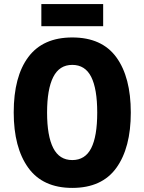

<svg xmlns="http://www.w3.org/2000/svg" viewBox="-20 -908 705 938"><path d="M619 -358Q619 -186 548.5 -88Q478 10 333 10Q189 10 118 -88.5Q47 -187 47 -359Q47 -534 118.5 -629.5Q190 -725 333 -725Q478 -725 548.5 -628Q619 -531 619 -358ZM210 -358Q210 -244 240 -185Q270 -126 333 -126Q396 -126 425.5 -184Q455 -242 455 -358Q455 -474 425.5 -532.5Q396 -591 333 -591Q270 -591 240 -531.5Q210 -472 210 -358ZM484 -888V-780H182V-888Z"/></svg>

Font: Noto Sans Kannada Condensed ExtraBold
Style: Regular
Weight: 800
Width: 3
Designer: Jelle Bosma - Monotype Design Team
Foundry: Monotype Imaging Inc.
Version: Version 2.005; ttfautohint (v1.8.4.7-5d5b)